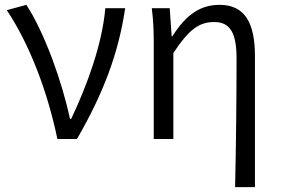

<svg xmlns="http://www.w3.org/2000/svg" viewBox="-20 -574 1159 793"><path d="M217 0H298C407 -189 469 -352 497 -540H415C402 -392 341 -224 274 -83H269C237 -234 166 -435 89 -554L8 -532C101 -393 176 -198 217 0Z M951 199H1033V-343C1033 -481 990 -554 887 -554C807 -554 748 -513 692 -424H689L681 -540H607C614 -484 615 -438 615 -395V0H696V-355C760 -452 802 -483 865 -483C931 -483 957 -437 957 -333C957 -172 955 22 951 199Z"/></svg>

Font: Source Han Sans JP Normal
Style: Regular
Weight: 350
Designer: Ryoko NISHIZUKA 西塚涼子 (kana, bopomofo & ideographs); Paul D. Hunt (Latin, Greek & Cyrillic); Sandoll Communications 산돌커뮤니
Foundry: Adobe
Version: Version 2.002;hotconv 1.0.116;makeotfexe 2.5.65601